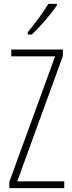

<svg xmlns="http://www.w3.org/2000/svg" viewBox="-20 -969 371 989"><path d="M273 -941V-949H229C198 -898 166 -856 123 -803V-791H144C184 -828 241 -894 273 -941ZM311 0V-35H69L304 -681V-714H38V-679H264L28 -32V0Z"/></svg>

Font: Noto Sans Georgian ExtraCondensed ExtraLight
Style: Regular
Weight: 200
Width: 2
Designer: Monotype Design Team, Akaki Razmadze
Foundry: Google LLC
Version: Version 2.005